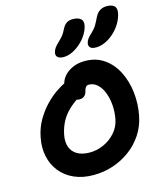

<svg xmlns="http://www.w3.org/2000/svg" viewBox="-144 -1117 1033 1231"><g transform="rotate(-15 372.0 -502.0)"><path d="M323.2 10Q251.4 10 195.6 -14.7Q139.8 -39.4 104.1 -83.8Q68.4 -128.2 55.8 -186.9Q43.2 -245.6 56.8 -312.8Q68.4 -372.2 96.6 -421.2Q124.8 -470.2 160.8 -508.1Q196.8 -546 234.3 -571.9Q271.8 -597.8 303.2 -611Q334.6 -624.2 352.6 -624.2Q374.6 -624.2 386.7 -617.8Q398.8 -611.4 407.6 -593.2Q422.2 -564.6 409 -541.5Q395.8 -518.4 368 -502.2Q320 -472.4 287.4 -440.8Q254.8 -409.2 235.5 -372.5Q216.2 -335.8 206.6 -290Q197 -242 209.9 -207.3Q222.8 -172.6 255.4 -154.3Q288 -136 336.2 -136Q384.8 -136 429.9 -156.4Q475 -176.8 507.7 -213.8Q540.4 -250.8 549.8 -300Q558.6 -346.6 555.1 -392.1Q551.6 -437.6 537.2 -475.1Q522.8 -512.6 498.3 -535.3Q473.8 -558 441 -558Q429.4 -558 421.8 -549.4Q414.2 -540.8 410.8 -525.6Q406.8 -504.4 393.8 -493.3Q380.8 -482.2 362 -482.2Q338.6 -482.2 319.5 -495.6Q300.4 -509 291.7 -535.5Q283 -562 290.8 -600.8Q297 -630.2 318.5 -654.9Q340 -679.6 375.3 -695.3Q410.6 -711 456.2 -711Q529.6 -711 583 -673.8Q636.4 -636.6 668.1 -574Q699.8 -511.4 708.5 -435.1Q717.2 -358.8 701.8 -280.4Q688.8 -214.4 653.2 -160.6Q617.6 -106.8 565.9 -68.8Q514.2 -30.8 452.4 -10.4Q390.6 10 323.2 10ZM550.2 -776.4Q522.2 -776.4 511.7 -787.4Q501.2 -798.4 504 -815Q507.6 -831.8 517.5 -844.9Q527.4 -858 545.4 -874.2Q567 -894.4 578.6 -914Q590.2 -933.6 603.2 -961Q617.2 -990 637.3 -1002.2Q657.4 -1014.4 681 -1014.4Q717.4 -1014.4 732.9 -999.2Q748.4 -984 742 -952.4Q735.2 -917.6 715.7 -885.7Q696.2 -853.8 668.8 -829.1Q641.4 -804.4 610.4 -790.4Q579.4 -776.4 550.2 -776.4ZM333 -770.6Q306.2 -770.6 293.8 -782.2Q281.4 -793.8 285.8 -812.8Q289.4 -828.4 297.8 -840.9Q306.2 -853.4 323.8 -870Q343.4 -888.6 355 -902.4Q366.6 -916.2 377.6 -938.6Q392 -968.2 409 -979.4Q426 -990.6 449.4 -990.6Q485.2 -990.6 503.1 -975.5Q521 -960.4 514 -929.2Q507.4 -900.2 489.3 -871.9Q471.2 -843.6 445.5 -820.9Q419.8 -798.2 390.7 -784.4Q361.6 -770.6 333 -770.6Z"/></g></svg>

Font: Shantell Sans Light
Style: Italic
Weight: 300
Italic angle: -11°
Designer: Stephen Nixon, Anya Danilova, Shantell Martin
Foundry: Arrow Type
Version: Version 1.008;[ac192a2d6]